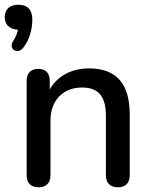

<svg xmlns="http://www.w3.org/2000/svg" viewBox="-42 -787 638 814"><path d="M56 -584C83 -616 95 -665 95 -704C95 -746 74 -767 36 -767C-1 -767 -22 -747 -22 -714C-22 -683 -2 -663 34 -661C31 -646 25 -630 15 -615C-10 -579 32 -554 56 -584ZM121 7C154 7 172 -11 172 -44V-276C172 -361 225 -416 306 -416C375 -416 407 -379 407 -295V-44C407 -11 425 7 458 7C490 7 508 -11 508 -44V-301C508 -433 451 -497 335 -497C263 -497 202 -466 169 -408V-444C169 -477 152 -495 120 -495C89 -495 71 -477 71 -444V-44C71 -11 89 7 121 7Z"/></svg>

Font: Nunito SemiBold
Style: Regular
Weight: 600
Designer: Vernon Adams
Foundry: Vernon Adams
Version: Version 3.602